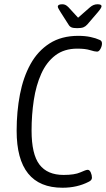

<svg xmlns="http://www.w3.org/2000/svg" viewBox="-20 -874 498 900"><path d="M273 6Q58 6 58 -261Q58 -351 73.5 -431.5Q89 -512 123 -573.5Q157 -635 212.5 -670.5Q268 -706 347 -706Q379 -706 404.5 -700.5Q430 -695 447 -687Q458 -683 458 -670Q458 -658 451 -645Q444 -632 435 -632Q424 -632 402 -639Q380 -646 342 -646Q281 -646 239.5 -614.5Q198 -583 173.5 -528.5Q149 -474 138.5 -405Q128 -336 128 -262Q128 -151 165 -102.5Q202 -54 278 -54Q330 -54 356.5 -66Q383 -78 391 -78Q400 -78 405.5 -65.5Q411 -53 411 -41Q411 -29 396 -22Q342 6 273 6ZM437 -854Q456 -854 456 -845Q456 -837 438 -816L389 -759Q381 -750 371 -746Q361 -742 342 -742Q323 -742 314.5 -746Q306 -750 301 -759L264 -817Q259 -825 255 -832Q251 -839 251 -843Q251 -854 272 -854Q280 -854 286.5 -851Q293 -848 301 -840L346 -791L402 -840Q418 -854 437 -854Z"/></svg>

Font: Asap Condensed Condensed Light
Style: Italic
Weight: 300
Width: 3
Italic angle: -6°
Designer: Pablo Cosgaya
Foundry: Omnibus-Type
Version: Version 3.001; ttfautohint (v1.8.4.7-5d5b)